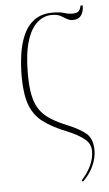

<svg xmlns="http://www.w3.org/2000/svg" viewBox="-55 -598 476 842"><g transform="rotate(-5 183.5 -177.0)"><path d="M48 -275Q48 -322 54.5 -369.5Q61 -417 78 -456Q95 -495 126.5 -518.5Q158 -542 207 -542Q240 -542 258 -536Q276 -530 295 -530Q315 -530 322.5 -539Q330 -548 332 -562H342Q342 -534 330 -518Q318 -502 295 -502Q278 -502 266.5 -509.5Q255 -517 241 -524.5Q227 -532 202 -532Q168 -532 139 -507Q110 -482 93 -427.5Q76 -373 76 -284Q76 -225 84.5 -186.5Q93 -148 111 -123Q129 -98 158.5 -79.5Q188 -61 230 -44Q281 -23 309.5 0.5Q338 24 338 76Q338 108 322.5 143Q307 178 276 208L270 203Q327 140 327 78Q327 46 301 24.5Q275 3 224 -18Q161 -43 122 -72.5Q83 -102 65.5 -149.5Q48 -197 48 -275Z"/></g></svg>

Font: Noto Serif Display Condensed Thin
Style: Regular
Weight: 100
Width: 3
Designer: Monotype Design Team
Foundry: Monotype Imaging Inc.
Version: Version 2.009